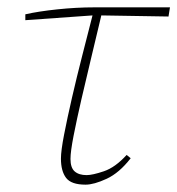

<svg xmlns="http://www.w3.org/2000/svg" viewBox="-20 -490 483 523"><path d="M49 -435V-451Q84 -459 136 -464.5Q188 -470 237 -470H443L439 -445L256 -448Q244 -397 229.5 -337Q215 -277 202 -220.5Q189 -164 180.5 -120.5Q172 -77 172 -57Q172 -33 183.5 -23Q195 -13 216 -13Q232 -13 263 -23.5Q294 -34 325 -68L336 -59Q305 -19 270.5 -3Q236 13 213 13Q174 13 160 -5.5Q146 -24 146 -58Q146 -79 154.5 -123Q163 -167 176 -223.5Q189 -280 204 -338.5Q219 -397 232 -448Z"/></svg>

Font: Source Serif Pro ExtraLight
Style: Italic
Weight: 200
Italic angle: -12°
Designer: Frank Grießhammer
Foundry: Adobe Systems Incorporated
Version: Version 3.001;hotconv 1.0.111;makeotfexe 2.5.65597